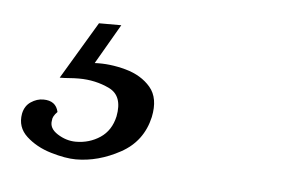

<svg xmlns="http://www.w3.org/2000/svg" viewBox="-64 -34 351 240"><g transform="rotate(5 112.0 86.0)"><path d="M51 50Q70 49 90 54.5Q110 60 121.5 73.5Q133 87 128 111Q121 142 93.5 157Q66 172 38 172Q25 172 6.5 166.5Q-12 161 -24.5 149.5Q-37 138 -34 121Q-32 111 -24.5 106Q-17 101 -9 101Q7 101 10 115Q4 121 4 126Q2 136 13 143Q24 150 36 150Q53 150 66.5 141Q80 132 84 114Q89 88 71.5 79.5Q54 71 33 71Q27 71 21 71.5Q15 72 9 72L52 0H80Z"/></g></svg>

Font: Sedan
Style: Italic
Weight: 400
Italic angle: -13.8°
Designer: Sebastian Salazar
Foundry: Sebastian Salazar
Version: Version 1.100; ttfautohint (v1.8.4.7-5d5b)